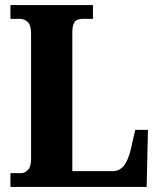

<svg xmlns="http://www.w3.org/2000/svg" viewBox="-20 -734 626 754"><path d="M21 0V-54H63Q77 -54 89.5 -66.5Q102 -79 102 -111V-601Q102 -635 89 -647.5Q76 -660 57 -660H21V-714H345V-660H306Q282 -660 273 -647.5Q264 -635 264 -604V-62H423Q449 -62 466 -82.5Q483 -103 494 -149L511 -224H561L556 0Z"/></svg>

Font: Noto Serif Bengali Condensed ExtraBold
Style: Regular
Weight: 800
Width: 3
Designer: Juan Bruce, Universal Thirst, Indian Type Foundry and the Monotype Design Team.
Foundry: Monotype Imaging Inc.
Version: Version 2.003; ttfautohint (v1.8.4.7-5d5b)